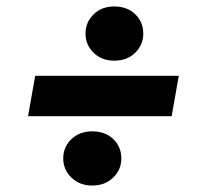

<svg xmlns="http://www.w3.org/2000/svg" viewBox="-20 -587 628 595"><path d="M67 -227 89 -352H534L512 -227ZM266 -12Q227 -12 201.5 -36.5Q176 -61 176 -96Q176 -132 201.5 -156Q227 -180 266 -180Q306 -180 331 -156Q356 -132 356 -96Q356 -61 330.5 -36.5Q305 -12 266 -12ZM334 -399Q295 -399 270 -423.5Q245 -448 245 -483Q245 -518 270 -542.5Q295 -567 334 -567Q374 -567 399 -543Q424 -519 424 -483Q424 -448 399 -423.5Q374 -399 334 -399Z"/></svg>

Font: DM Sans 16pt Black
Style: Italic
Weight: 900
Italic angle: -10°
Version: Version 4.004;gftools[0.9.30]